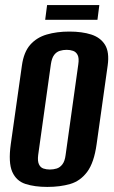

<svg xmlns="http://www.w3.org/2000/svg" viewBox="-20 -724 448 756"><path d="M166.3 12Q116.4 12 80.3 0.3Q44.1 -11.5 28.2 -47.6Q12.4 -83.8 22.4 -156.1L66.3 -466.3Q73.6 -518.8 99 -547.7Q124.4 -576.5 164.1 -588.1Q203.7 -599.7 253 -599.7Q303.2 -599.7 339.5 -588Q375.8 -576.2 393.6 -547.4Q411.3 -518.5 404 -466.3L360.5 -156.8Q350.4 -83.5 323.3 -47.3Q296.2 -11.1 256.5 0.4Q216.9 12 166.3 12ZM176.1 -56.5Q190.4 -56.5 203.4 -60.5Q216.4 -64.6 225.9 -77.2Q235.4 -89.8 238.3 -113.5L288.3 -470.8Q291.9 -495.2 285.7 -507.4Q279.5 -519.6 267.9 -523.7Q256.4 -527.8 242.5 -527.8Q228.2 -527.8 215.2 -523.7Q202.2 -519.6 193 -507.4Q183.9 -495.2 180.3 -470.8L130.3 -113.5Q127.4 -89.8 133.3 -77.2Q139.1 -64.6 150.7 -60.5Q162.2 -56.5 176.1 -56.5ZM157.9 -646.1 165.4 -704H371.1L363.7 -646.1Z"/></svg>

Font: Alumni Sans SC Thin
Style: Italic
Weight: 100
Italic angle: -8°
Designer: Robert E. Leuschke
Foundry: Robert E. Leuschke
Version: Version 1.016